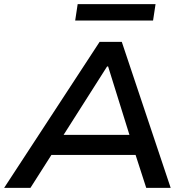

<svg xmlns="http://www.w3.org/2000/svg" viewBox="-30 -907 913 927"><path d="M-10 0 451 -705H558L794 0H676L611 -201L660 -159H180L245 -201L117 0ZM487 -586 260 -229 234 -256H638L603 -230L492 -586ZM333 -808 345 -887H721L709 -808Z"/></svg>

Font: Nunito Sans 7pt SemiExpanded SemiBold
Style: Italic
Weight: 600
Width: 6
Italic angle: -9°
Designer: Vernon Adams
Foundry: Vernon Adams
Version: Version 3.101;gftools[0.9.27]